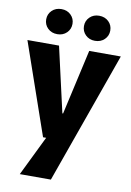

<svg xmlns="http://www.w3.org/2000/svg" viewBox="-101 -785 733 1071"><g transform="rotate(10 265.0 -249.5)"><path d="M203 -10 262 -124 351 -520H530L265 224H89ZM1 -520H180L264 -151H307L302 -1H181ZM159 -581Q126 -581 105 -601.5Q84 -622 84 -652Q84 -682 105 -702.5Q126 -723 159 -723Q191 -723 212 -702.5Q233 -682 233 -652Q233 -622 212 -601.5Q191 -581 159 -581ZM372 -581Q340 -581 319 -601.5Q298 -622 298 -652Q298 -682 319 -702.5Q340 -723 372 -723Q405 -723 426 -702.5Q447 -682 447 -652Q447 -622 426 -601.5Q405 -581 372 -581Z"/></g></svg>

Font: Murecho Thin
Style: Bold
Weight: 700
Version: Version 1.010